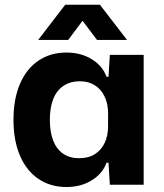

<svg xmlns="http://www.w3.org/2000/svg" viewBox="-20 -763 676 793"><path d="M35.7 -268.3Q35.7 -354.6 62.7 -417.1Q89.7 -479.6 139.2 -512.8Q188.7 -546 254.1 -546Q314 -546 358.7 -518.6Q403.4 -491.3 420.1 -445.9H428.1L433.7 -536.3H573.4V0H433.7L428.1 -91H420.1Q403.4 -45.6 358.7 -18.1Q314 9.4 254.1 9.4Q188.7 9.4 139.2 -23.8Q89.7 -57 62.7 -119.6Q35.7 -182.3 35.7 -268.3ZM426.4 -241.9V-295Q426.4 -333.4 412.4 -363.6Q398.3 -393.7 372.1 -410.5Q345.9 -427.3 310.7 -427.3Q269.7 -427.3 241.5 -408Q213.3 -388.7 199.6 -353.2Q185.9 -317.7 185.9 -268.3Q185.9 -219.1 199.2 -183.6Q212.6 -148.1 239.7 -128.9Q266.9 -109.6 307.1 -109.6Q345.9 -109.6 372.4 -126.7Q399 -143.9 412.7 -173.6Q426.4 -203.4 426.4 -241.9ZM249.3 -743.4H392.7L504.6 -598.1H380.6L321 -677.3L261.7 -598.1H137.7Z"/></svg>

Font: Mona Sans VF XLt
Style: Regular
Weight: 200
Designer: Deni Anggara
Foundry: GitHub
Version: Version 2.000;Glyphs 3.2.3 (3260)